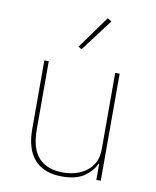

<svg xmlns="http://www.w3.org/2000/svg" viewBox="-85 -817 726 894"><g transform="rotate(10 278.0 -369.5)"><path d="M430 -76H427Q413 -42 375 -15Q337 12 269 12Q184 12 139.5 -37Q95 -86 95 -181V-506H116V-185Q116 -92 156 -49.5Q196 -7 271 -7Q302 -7 331 -15.5Q360 -24 382 -41Q404 -58 417 -83.5Q430 -109 430 -144V-506H451V0H430ZM256 -587 241 -597 352 -751 371 -739Z"/></g></svg>

Font: IBM Plex Sans Devanagari Thin
Style: Regular
Weight: 100
Designer: Mike Abbink, Paul van der Laan, Pieter van Rosmalen, Erin McLaughlin
Foundry: Bold Monday
Version: Version 1.1